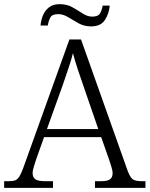

<svg xmlns="http://www.w3.org/2000/svg" viewBox="-22 -904 720 924"><path d="M-2 0V-32H19Q40 -32 51.5 -36.5Q63 -41 71.5 -55Q80 -69 90 -96L312 -714H368L592 -83Q604 -51 616.5 -41.5Q629 -32 661 -32H678V0H435V-32H463Q496 -32 508 -41.5Q520 -51 520 -71Q520 -83 513.5 -103.5Q507 -124 503 -136L465 -244H190L153 -140Q149 -127 142 -105.5Q135 -84 135 -71Q135 -51 148 -41.5Q161 -32 196 -32H233V0ZM204 -283H451L382 -483Q367 -525 352.5 -569.5Q338 -614 329 -648Q322 -618 307.5 -575.5Q293 -533 279 -492ZM416 -777Q383 -777 356 -792Q329 -807 305.5 -821.5Q282 -836 258 -836Q228 -836 219.5 -818.5Q211 -801 208 -781H173Q175 -806 184.5 -829.5Q194 -853 213.5 -868.5Q233 -884 265 -884Q300 -884 326.5 -869Q353 -854 376 -839Q399 -824 422 -824Q451 -824 460 -840.5Q469 -857 472 -877H506Q503 -839 483 -808Q463 -777 416 -777Z"/></svg>

Font: Noto Serif Malayalam Light
Style: Regular
Weight: 300
Designer: Indian type Foundry, Jelle Bosma, Monotype Design Team
Foundry: Monotype Imaging Inc.
Version: Version 2.104; ttfautohint (v1.8.4.7-5d5b)